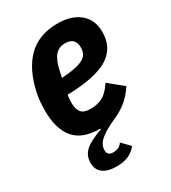

<svg xmlns="http://www.w3.org/2000/svg" viewBox="-183 -631 834 937"><g transform="rotate(-30 233.5 -162.5)"><path d="M194 212Q146 212 119 192Q92 172 92 134Q92 92 121 66Q150 40 218 16L217 12Q117 12 72 -42Q27 -96 27 -197Q27 -220 29 -247Q31 -274 36 -295Q61 -413 124 -475Q187 -537 292 -537Q370 -537 416 -499Q462 -461 462 -392Q462 -303 391.5 -259Q321 -215 162 -211Q160 -202 159 -189Q158 -176 158 -168Q158 -132 172.5 -113.5Q187 -95 226 -95Q263 -95 292.5 -110Q322 -125 351 -169L431 -104Q403 -62 372.5 -37.5Q342 -13 306 3Q238 33 210 58Q182 83 182 113Q182 127 189 135.5Q196 144 215 144Q250 144 266 118L309 163Q291 186 264 199Q237 212 194 212ZM275 -435Q239 -435 218 -409Q197 -383 186 -329L179 -296Q227 -299 257 -305.5Q287 -312 304 -322.5Q321 -333 327 -347.5Q333 -362 333 -380Q333 -435 275 -435Z"/></g></svg>

Font: IBM Plex Sans Cond
Style: Bold Italic
Weight: 700
Width: 3
Italic angle: -11°
Designer: Mike Abbink, Paul van der Laan, Pieter van Rosmalen
Foundry: Bold Monday
Version: Version 1.3